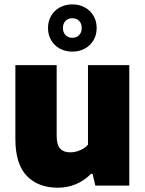

<svg xmlns="http://www.w3.org/2000/svg" viewBox="-20 -845 662 874"><path d="M50 -212.5V-548.5H238V-226Q238 -185.5 253.8 -168.5Q269.5 -151.5 299.5 -151.5Q321.5 -151.5 344 -160.8Q366.5 -170 380.5 -186.5V-548.5H568.5V0H414L401.5 -53.5H394Q363.5 -22.5 325.2 -6.5Q287 9.5 243.5 9.5Q154 9.5 102 -44.2Q50 -98 50 -212.5ZM198.5 -717.5Q198.5 -748.5 212.8 -773Q227 -797.5 252.2 -811.2Q277.5 -825 309.5 -825Q341 -825 366.2 -811.2Q391.5 -797.5 405.8 -773Q420 -748.5 420 -717.5Q420 -686.5 405.8 -662Q391.5 -637.5 366.2 -623.8Q341 -610 309.5 -610Q277.5 -610 252.2 -623.8Q227 -637.5 212.8 -662Q198.5 -686.5 198.5 -717.5ZM352 -717.5Q352 -738 340.2 -750Q328.5 -762 309.5 -762Q290 -762 278.2 -750Q266.5 -738 266.5 -717.5Q266.5 -697.5 278.5 -685.2Q290.5 -673 309.5 -673Q328.5 -673 340.2 -685.2Q352 -697.5 352 -717.5Z"/></svg>

Font: Encode Sans ExtraBold
Style: Regular
Weight: 800
Designer: Multiple Designers
Foundry: Impallari Type
Version: Version 2.000